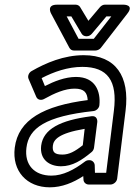

<svg xmlns="http://www.w3.org/2000/svg" viewBox="-20 -764 575 821"><path d="M93 -132C103 -216 175 -267 379 -289C392 -290 404 -302 405 -314C411 -373 388 -435 305 -435C258 -435 211 -416 172 -396L158 -430C210 -457 270 -478 332 -478C440 -478 483 -419 467 -291L434 -25H386L385 -58C384 -70 374 -79 363 -79H360C354 -79 348 -77 343 -73C297 -38 249 -13 200 -13C127 -13 84 -59 93 -132ZM43 -132C31 -33 94 37 193 37C245 37 293 17 336 -11L337 4C337 15 347 25 359 25H453C464 25 479 15 481 0L517 -291C535 -437 476 -528 338 -528C253 -528 176 -495 115 -460C104 -454 97 -439 102 -427L135 -350C141 -336 157 -334 169 -341C214 -366 258 -385 299 -385C341 -385 353 -367 355 -336C168 -312 58 -253 43 -132ZM156 -141C149 -81 192 -53 241 -53C290 -53 330 -79 372 -114C378 -119 381 -126 382 -132L396 -242C397 -252 393 -270 371 -267C237 -250 165 -212 156 -141ZM206 -141C209 -166 229 -194 342 -213L334 -143C300 -116 275 -103 247 -103C214 -103 203 -113 206 -141ZM316 -598 265 -694H285L329 -620C333 -613 341 -609 348 -609H352C360 -609 368 -614 373 -620L435 -694H456L381 -598ZM277 -559C281 -552 288 -548 296 -548H388C396 -548 405 -552 411 -559L524 -705C556 -745 508 -744 508 -744H428C421 -744 413 -740 407 -733L358 -675L323 -733C320 -739 312 -744 304 -744H224C176 -744 199 -705 199 -705Z"/></svg>

Font: Falling Sky
Style: OuObl
Weight: 400
Designer: Paul D. Hunt
Foundry: Adobe Systems Incorporated
Version: Version 1.02